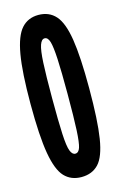

<svg xmlns="http://www.w3.org/2000/svg" viewBox="-103 -673 456 730"><g transform="rotate(-15 125.0 -308.0)"><path d="M125 11Q84 11 58.5 -16Q33 -43 21 -112Q9 -181 9 -308Q9 -432 21 -501Q33 -570 58.5 -598.5Q84 -627 125 -627Q167 -627 192.5 -598.5Q218 -570 229 -501Q240 -432 240 -308Q240 -181 229 -112Q218 -43 192.5 -16Q167 11 125 11ZM125 -81Q138 -81 144 -99Q150 -117 152.5 -166Q155 -215 155 -308Q155 -397 152.5 -446Q150 -495 144 -515Q138 -535 125 -535Q113 -535 106 -515Q99 -495 96.5 -446Q94 -397 94 -308Q94 -215 96.5 -166Q99 -117 106 -99Q113 -81 125 -81Z"/></g></svg>

Font: Inconsolata UltraCondensed Black
Style: Regular
Weight: 900
Width: 1
Monospace: yes
Designer: Raph Levien, Cyreal, Brenton Simpson
Foundry: Raph Levien, Cyreal, Google
Version: Version 3.001; ttfautohint (v1.8.2.53-6de2)